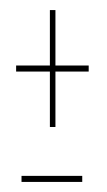

<svg xmlns="http://www.w3.org/2000/svg" viewBox="-20 -468 213 381"><path d="M79 -216V-326H12V-338H79V-448H90V-338H156V-326H90V-216ZM22.7 -107V-119H143.2V-107Z"/></svg>

Font: Anybody UltraCondensed Thin
Style: Regular
Weight: 100
Width: 1
Designer: Tyler Finck
Foundry: Etcetera Type Company
Version: Version 1.110